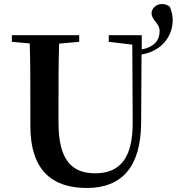

<svg xmlns="http://www.w3.org/2000/svg" viewBox="-20 -916 879 955"><path d="M271 -305V-401C271 -501 271 -601 274 -699L374 -708V-741H39V-708L128 -700C131 -600 131 -499 131 -401V-290C131 -63 245 19 412 19C584 19 680 -83 682 -304L684 -645C778 -660 839 -730 839 -816C839 -842 833 -860 825 -882C812 -892 801 -896 786 -896C757 -896 734 -874 734 -851C734 -814 774 -802 774 -761C774 -715 746 -682 685 -670V-741H521V-708L638 -694L640 -313C642 -128 576 -54 453 -54C337 -54 271 -121 271 -305Z"/></svg>

Font: Noto Serif CJK KR
Style: Bold
Weight: 700
Designer: Ryoko NISHIZUKA 西塚涼子 (kana & ideographs); Frank Grießhammer (Latin, Greek & Cyrillic); Wenlong ZHANG 张文龙 (bopomofo); San
Foundry: Adobe
Version: Version 2.001;hotconv 1.1.0;makeotfexe 2.6.0